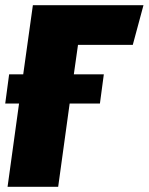

<svg xmlns="http://www.w3.org/2000/svg" viewBox="-23 -716 570 736"><path d="M486 -544H276L260 -431H375L360 -319H244L200 0H6L50 -319H-3L12 -431H66L103 -696H527Z"/></svg>

Font: Fira Sans Condensed Black
Style: Italic
Weight: 900
Width: 3
Italic angle: -8°
Designer: Carrois Corporate & Edenspiekermann AG
Foundry: Carrois Corporate GbR & Edenspiekermann AG
Version: Version 4.203